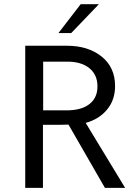

<svg xmlns="http://www.w3.org/2000/svg" viewBox="-20 -912 658 932"><path d="M263.7 -751.5 371.6 -891.6H460L325.7 -751.5ZM102.5 0V-689.9H305.7Q407.7 -689.9 473.1 -637.7Q538.6 -585.4 538.6 -494.1Q538.6 -427.2 500 -380.4Q461.4 -333.5 396 -315.4L587.4 0H489.3L312.5 -307.1Q298.8 -306.2 268.6 -306.2H188.5V0ZM189.5 -376.5H313Q379.9 -378.4 416.5 -408.7Q453.1 -439 453.1 -492.7Q453.1 -548.8 414.1 -580.8Q375 -612.8 306.2 -612.8H189.5Z"/></svg>

Font: HK Grotesk Medium Legacy
Style: Regular
Weight: 500
Designer: Alfredo Marco Pradil
Foundry: Hanken Design Co.
Version: Version 2.022;PS 002.022;hotconv 1.0.88;makeotf.lib2.5.64775